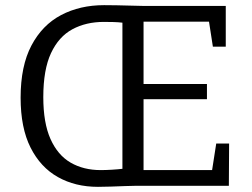

<svg xmlns="http://www.w3.org/2000/svg" viewBox="-20 -721 976 745"><path d="M360 4Q272 4 204.5 -34Q137 -72 98.5 -148.5Q60 -225 60 -342Q60 -465 102 -544.5Q144 -624 217 -662.5Q290 -701 384 -701Q402 -701 433 -700.5Q464 -700 493.5 -699Q523 -698 536 -698H856V-540H806L791 -637H537V-395H783V-336H537V-61H803L819 -164H869L868 0H504Q491 0 465 1Q439 2 410 3Q381 4 360 4ZM148 -344Q148 -244 176 -181.5Q204 -119 254 -90Q304 -61 371 -61Q390 -61 414.5 -62.5Q439 -64 455 -66V-633Q439 -635 419.5 -635.5Q400 -636 383 -636Q314 -636 261 -607.5Q208 -579 178 -515Q148 -451 148 -344Z"/></svg>

Font: Bitter
Style: Regular
Weight: 400
Designer: Sol Matas, and Bitter project Authors
Foundry: Sol Matas
Version: Version 2.001